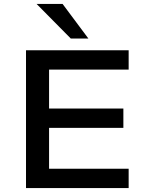

<svg xmlns="http://www.w3.org/2000/svg" viewBox="-20 -962 762 982"><path d="M113 0V-705H638V-606H231V-407H611V-308H231V-99H638V0ZM342 -765 167 -942H300L432 -765Z"/></svg>

Font: Nunito Sans 7pt SemiExpanded SemiBold
Style: Regular
Weight: 600
Width: 6
Designer: Vernon Adams
Foundry: Vernon Adams
Version: Version 3.101;gftools[0.9.27]